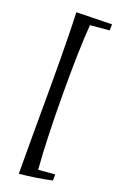

<svg xmlns="http://www.w3.org/2000/svg" viewBox="-128 -742 578 944"><g transform="rotate(15 161.5 -270.0)"><path d="M319 -646H219Q197 -515 177.5 -280.5Q158 -46 157 107H244L241 139Q152 150 70 150Q74 96 90 -82Q131 -525 138 -690L323 -678Z"/></g></svg>

Font: Kotta One
Style: Regular
Weight: 400
Designer: Ania Kruk
Foundry: Ania Kruk
Version: Version 1.001